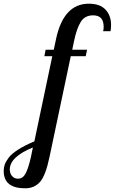

<svg xmlns="http://www.w3.org/2000/svg" viewBox="-199 -769 621 1039"><path d="M-179 156Q-179 138 -173.5 122Q-168 106 -152.5 85Q-137 64 -101.5 41Q-66 18 -13 -4L84 -465H41L48 -500H92L105 -561Q146 -749 282 -749Q342 -749 372 -717Q402 -685 402 -634Q402 -616 399 -600H359Q362 -610 362 -624Q362 -686 305 -686Q260 -686 238 -650.5Q216 -615 202 -548L192 -500H272L265 -465H184L69 80Q48 181 17.5 215.5Q-13 250 -63 250Q-179 250 -179 156ZM-146 148Q-146 170 -133.5 184Q-121 198 -102 198Q-75 198 -60 169Q-45 140 -32 82L-21 29Q-146 80 -146 148Z"/></svg>

Font: Lobster Two
Style: Italic
Weight: 400
Designer: Pablo Impallari
Foundry: Pablo Impallari. www.impallari.com
Version: Version 1.006